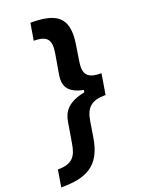

<svg xmlns="http://www.w3.org/2000/svg" viewBox="-210 -821 770 1048"><g transform="rotate(-20 175.5 -297.0)"><path d="M375 -356.2C293.7 -356.2 272.7 -386.7 284.8 -461.3L299 -551.8C324.6 -712 247.9 -747.9 105.8 -747.9L89.5 -649.1C172.9 -649.1 187.9 -615.8 175.4 -541.5L155.5 -425.1C147 -369.3 160.9 -322.1 254.6 -303.3L252.5 -290.1C152.3 -271 122.2 -223.7 113.6 -168.3L94.1 -51.8C82.4 22.4 56.5 56.1 -27 56.1L-43.3 154.5C98.7 154.5 188.9 119 214.5 -41.5L229 -131.7C240.8 -206.7 274.5 -236.9 355.1 -236.9H356.5L376.4 -356.2Z"/></g></svg>

Font: TID UI Semi Bold
Style: Italic
Weight: 600
Italic angle: -9.39999°
Designer: The TID Project Authors
Foundry: Bakken & Bæck
Version: Version 1.001;hotconv 1.0.109;makeotfexe 2.5.65596